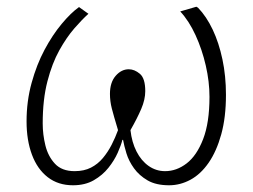

<svg xmlns="http://www.w3.org/2000/svg" viewBox="-20 -537 751 571"><path d="M197 14Q153 14 122 -10Q91 -34 75 -77Q59 -120 59 -176Q59 -236 74 -290.5Q89 -345 112.5 -389Q136 -433 163.5 -466Q191 -499 215 -516L243 -496Q224 -479 201 -452.5Q178 -426 156.5 -387.5Q135 -349 121 -295Q107 -241 107 -170Q107 -137 115 -104.5Q123 -72 143.5 -50Q164 -28 202 -28Q230 -28 250.5 -38.5Q271 -49 286 -67Q301 -85 312 -106.5Q323 -128 331 -150Q318 -193 312.5 -214.5Q307 -236 307 -258Q307 -292 324 -311.5Q341 -331 363 -331Q380 -331 396 -317.5Q412 -304 412 -266Q412 -241 400 -213Q388 -185 368 -150Q372 -114 386 -86.5Q400 -59 422 -43.5Q444 -28 471 -28Q505 -28 535 -51Q565 -74 584 -123Q603 -172 603 -249Q603 -294 592 -342Q581 -390 561.5 -432.5Q542 -475 516 -503L564 -517L569 -514Q594 -488 612.5 -449Q631 -410 641.5 -360.5Q652 -311 652 -255Q652 -188 638 -137.5Q624 -87 600.5 -53Q577 -19 546.5 -2.5Q516 14 483 14Q444 14 419 -0.5Q394 -15 378.5 -36.5Q363 -58 356 -81Q349 -104 346 -121H344Q340 -105 330 -82.5Q320 -60 302.5 -38Q285 -16 259 -1Q233 14 197 14Z"/></svg>

Font: Literata ExtraLight
Style: Italic
Weight: 250
Italic angle: -2°
Designer: Latin by Veronika Burian and Jose Scaglione. Greek by Irene Vlachou. Cyrillic by Vera Evstafieva
Foundry: TypeTogether
Version: Version 3.002